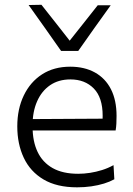

<svg xmlns="http://www.w3.org/2000/svg" viewBox="-20 -792 568 822"><path d="M310 10Q223 10 166.2 -23.8Q109.5 -57.5 81.8 -116.5Q54 -175.5 54 -251Q54 -325.5 81.8 -383.2Q109.5 -441 160.2 -473.8Q211 -506.5 280.5 -506.5Q341.5 -506.5 386.2 -481.8Q431 -457 455 -410Q479 -363 479 -295.5Q479 -277.5 478.2 -262.8Q477.5 -248 475 -233.5L418 -266.5Q419 -274.5 419.2 -282Q419.5 -289.5 419.5 -296.5Q419.5 -374.5 381.5 -413.2Q343.5 -452 281.5 -452Q230.5 -452 194.2 -427Q158 -402 138.8 -358Q119.5 -314 119.5 -257.5V-249Q119.5 -187 140.8 -142Q162 -97 205.2 -72.5Q248.5 -48 315 -48Q339.5 -48 365.5 -52Q391.5 -56 417 -64Q442.5 -72 466 -85L469.5 -24.5Q450.5 -14 425.5 -6.2Q400.5 1.5 371 5.8Q341.5 10 310 10ZM82.5 -233.5V-282L434 -284L475 -270.5V-233.5ZM241.5 -574Q207 -623.5 172.2 -672.5Q137.5 -721.5 102.5 -770.5L157.5 -771.5Q190.5 -730 222.8 -688.8Q255 -647.5 288 -605.5H268.5Q302 -647.5 334 -688Q366 -728.5 398.5 -769.5H454Q419.5 -721.5 384.5 -672.5Q349.5 -623.5 315 -574Z"/></svg>

Font: Commissioner Thin Light
Style: Regular
Weight: 300
Version: Version 1.000